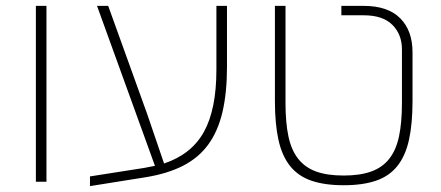

<svg xmlns="http://www.w3.org/2000/svg" viewBox="-20 -618 1501 653"><path d="M102 -598H138V0H102Z M286 -18 471 -47Q476 -48 486 -50Q496 -52 507 -54L310 -598H348L481 -229L538 -62Q631 -93 673.5 -169.5Q716 -246 716 -381V-598H752V-391Q752 -302 736.5 -236.5Q721 -171 688 -126Q655 -81 602 -54Q549 -27 474 -15L286 15Z M1149 12Q1084 12 1039 -3.5Q994 -19 966.5 -53.5Q939 -88 927 -142.5Q915 -197 915 -274V-598H951V-268Q951 -201 961 -154Q971 -107 994.5 -77.5Q1018 -48 1055.5 -34.5Q1093 -21 1149 -21Q1204 -21 1242 -34.5Q1280 -48 1303.5 -77.5Q1327 -107 1337 -154Q1347 -201 1347 -268V-450Q1347 -501 1314.5 -533.5Q1282 -566 1217 -566H1141V-598H1217Q1299 -598 1341 -556Q1383 -514 1383 -440V-274Q1383 -197 1371 -142.5Q1359 -88 1331.5 -53.5Q1304 -19 1259 -3.5Q1214 12 1149 12Z"/></svg>

Font: IBM Plex Sans Hebrew ExtLt
Style: Regular
Weight: 200
Designer: Mike Abbink, Paul van der Laan, Pieter van Rosmalen, Yanek Iontef
Foundry: Bold Monday
Version: Version 1.3